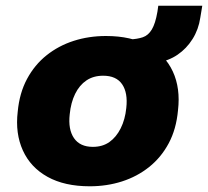

<svg xmlns="http://www.w3.org/2000/svg" viewBox="-20 -641 728 672"><path d="M294 11Q206 11 146.5 -22Q87 -55 60 -114.5Q33 -174 42 -250Q48 -315 74.5 -364.5Q101 -414 143 -447.5Q185 -481 238 -498Q291 -515 351 -515Q439 -515 498.5 -482Q558 -449 585 -390.5Q612 -332 603 -255Q597 -189 570.5 -139.5Q544 -90 502 -56.5Q460 -23 407 -6Q354 11 294 11ZM305 -127Q339 -127 363 -144Q387 -161 402.5 -192Q418 -223 422 -263Q428 -316 407.5 -346Q387 -376 341 -376Q307 -376 282.5 -359.5Q258 -343 243 -312.5Q228 -282 224 -241Q218 -188 239 -157.5Q260 -127 305 -127ZM530 -422 431 -488 433 -503Q460 -504 479.5 -510.5Q499 -517 511.5 -538Q524 -559 531 -600L534 -621H688L681 -579Q675 -538 654 -504.5Q633 -471 601.5 -449.5Q570 -428 530 -422Z"/></svg>

Font: Nunito Sans 8pt Black
Style: Italic
Weight: 900
Italic angle: -9°
Version: Version 3.101;gftools[0.9.27]